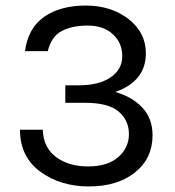

<svg xmlns="http://www.w3.org/2000/svg" viewBox="-20 -660 631 691"><path d="M52 -193H134Q136 -129 181.5 -95Q227 -61 297 -61Q367 -61 405.5 -94.5Q444 -128 444 -177.5Q444 -227 407 -258.5Q370 -290 287 -290H215V-353H264Q336 -353 378 -381.5Q420 -410 420 -458Q420 -506 386 -537Q352 -568 296 -568Q240 -568 202.5 -548.5Q165 -529 152 -476H70Q81 -559 139 -599.5Q197 -640 288.5 -640Q380 -640 442.5 -591.5Q505 -543 505 -468Q505 -368 395 -329Q455 -312 492 -273Q529 -234 529 -173Q529 -90 466 -39.5Q403 11 300 11Q197 11 124.5 -42.5Q52 -96 52 -193Z"/></svg>

Font: Karmilla
Style: Regular
Weight: 400
Designer: Jonathan Pinhorn
Version: Version 1.000